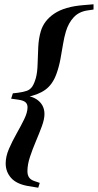

<svg xmlns="http://www.w3.org/2000/svg" viewBox="-20 -760 456 896"><path d="M32 -299.5 40 -324.5 63 -327Q89.5 -330.5 105.2 -336.2Q121 -342 130.5 -356Q140 -370 147.5 -396.5Q154.5 -423 155.5 -461.5Q156.5 -500 158.5 -540.5Q160.5 -581 170.5 -614.5Q185.5 -664.5 233.8 -696.8Q282 -729 368.5 -736L416.5 -740V-715.5L389.5 -711.5Q349 -706 324.2 -679.5Q299.5 -653 287.5 -613Q279.5 -586.5 274 -553Q268.5 -519.5 262 -484.2Q255.5 -449 243.5 -415.5Q225.5 -365.5 191.2 -341Q157 -316.5 103.5 -307L105 -313Q131.5 -309 150 -297Q168.5 -285 178 -267.5Q187.5 -250 187.5 -228Q187.5 -204 175.5 -171.2Q163.5 -138.5 147.8 -101.5Q132 -64.5 120 -28.2Q108 8 108 38.5Q108 57 115.8 68.2Q123.5 79.5 142 85.5L165.5 93.5L158.5 116L110 108Q56.5 98.5 31.5 70Q6.5 41.5 6.5 2.5Q6.5 -30 22 -65.8Q37.5 -101.5 57.5 -136.8Q77.5 -172 93 -203.8Q108.5 -235.5 108.5 -259.5Q108.5 -274.5 98.8 -283Q89 -291.5 64.5 -295Z"/></svg>

Font: Newsreader 60pt ExtraBold
Style: Italic
Weight: 800
Italic angle: -17°
Designer: Hugues Gentile
Foundry: Production Type
Version: Version 1.003